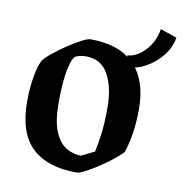

<svg xmlns="http://www.w3.org/2000/svg" viewBox="-67 -602 647 675"><g transform="rotate(10 256.5 -264.0)"><path d="M250 10Q145 10 90 -42Q35 -94 35 -207Q35 -252 42 -293.5Q49 -335 60 -355Q68 -367 89.5 -384.5Q111 -402 137 -419.5Q163 -437 185 -448.5Q207 -460 217 -460Q321 -460 374 -405Q427 -350 427 -248Q427 -199 420 -157Q413 -115 404 -91Q396 -81 375 -64Q354 -47 328.5 -30Q303 -13 281 -1.5Q259 10 250 10ZM254 -51Q257 -52 268.5 -58Q280 -64 290.5 -69Q301 -74 301 -74Q306 -97 311.5 -135Q317 -173 317 -235Q317 -306 291.5 -352Q266 -398 212 -398Q202 -398 193.5 -396.5Q185 -395 176 -391Q163 -384 154 -340Q145 -296 145 -221Q145 -151 162 -114.5Q179 -78 204 -64.5Q229 -51 254 -51ZM361 -386 354 -427Q385 -428 415.5 -459Q446 -490 454 -538L513 -518Q507 -482 483 -452Q459 -422 426 -404Q393 -386 361 -386Z"/></g></svg>

Font: Grenze Gotisch Medium
Style: Regular
Weight: 500
Designer: Renata Polastri
Foundry: Omnibus-Type
Version: Version 1.001